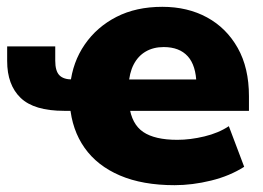

<svg xmlns="http://www.w3.org/2000/svg" viewBox="-20 -532 771 563"><path d="M492 11Q398 11 331.5 -17.5Q265 -46 228 -98.5Q191 -151 185 -223L200 -207H168Q80 -207 40.5 -245Q1 -283 1 -353V-396H142V-354Q142 -324 154 -311.5Q166 -299 192 -299H211L186 -284Q193 -350 228.5 -401.5Q264 -453 321.5 -482.5Q379 -512 456 -512Q530 -512 587 -481Q644 -450 677 -391.5Q710 -333 710 -250V-207H347L359 -222Q366 -168 400 -145Q434 -122 500 -122Q538 -122 579.5 -132Q621 -142 651 -162L696 -43Q654 -16 599 -2.5Q544 11 492 11ZM460 -394Q430 -394 407.5 -381Q385 -368 372 -343Q359 -318 357 -281L348 -299H569L556 -285Q555 -340 530.5 -367Q506 -394 460 -394Z"/></svg>

Font: Nunito Sans 9pt Black
Style: Regular
Weight: 900
Version: Version 3.101;gftools[0.9.27]